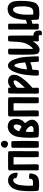

<svg xmlns="http://www.w3.org/2000/svg" viewBox="1734 -2667 1007 4517"><g transform="rotate(-90 2237.5 -408.5)"><path d="M274.4 -157.2Q287.1 -171.9 289.1 -189.5Q290 -208 293 -214.8Q295.9 -222.7 300.8 -225.6Q305.7 -229.5 313.5 -230.5Q334 -231.4 356.4 -228.5Q379.9 -226.6 400.4 -220.7Q409.2 -217.8 413.1 -211.9Q417 -206.1 416 -196.3Q411.1 -138.7 394.5 -95.7Q377 -51.8 337.9 -25.4Q319.3 -12.7 287.1 -4.9Q255.9 2.9 232.4 4.9Q212.9 6.8 196.3 6.8Q179.7 6.8 159.2 7.8Q152.3 8.8 143.6 8.8Q122.1 8.8 93.8 5.9Q55.7 2.9 29.3 -2Q20.5 -2.9 15.6 -7.8Q10.7 -13.7 8.8 -21.5Q7.8 -23.4 7.8 -26.4Q6.8 -28.3 6.8 -30.3Q4.9 -53.7 2.9 -77.1Q1 -100.6 0 -125Q-1 -156.2 -1 -188.5Q-1 -201.2 -1 -213.9Q-1 -233.4 -1 -252.9Q0 -286.1 2 -319.3Q3.9 -352.5 6.8 -385.7Q10.7 -439.5 22.5 -492.2Q35.2 -543.9 57.6 -593.8Q72.3 -627.9 95.7 -650.4Q119.1 -673.8 150.4 -695.3Q174.8 -711.9 210.9 -718.8Q234.4 -722.7 254.9 -722.7Q266.6 -722.7 277.3 -720.7Q287.1 -719.7 306.6 -715.8Q325.2 -710.9 334 -707Q361.3 -693.4 382.8 -669.9Q404.3 -646.5 412.1 -624Q425.8 -593.8 429.7 -561.5Q432.6 -534.2 432.6 -522.5Q432.6 -520.5 431.6 -518.6Q431.6 -504.9 424.8 -500Q418.9 -495.1 405.3 -497.1Q382.8 -500 362.3 -505.9Q340.8 -511.7 321.3 -521.5Q313.5 -526.4 308.6 -532.2Q304.7 -538.1 304.7 -547.9Q304.7 -559.6 296.9 -580.1Q289.1 -600.6 258.8 -600.6Q217.8 -600.6 190.4 -564.5Q164.1 -528.3 154.3 -498Q146.5 -474.6 143.6 -451.2Q140.6 -426.8 137.7 -403.3Q133.8 -374 131.8 -344.7Q129.9 -315.4 127.9 -286.1Q124 -245.1 126 -218.8Q127 -192.4 129.9 -150.4Q129.9 -147.5 129.9 -144.5Q130.9 -141.6 131.8 -137.7Q131.8 -137.7 131.8 -137.7Q146.5 -136.7 175.8 -134.8Q204.1 -132.8 229.5 -136.7Q244.1 -138.7 255.9 -143.6Q267.6 -148.4 274.4 -157.2Z M627 -554.7Q627 -498 627.9 -440.4Q627.9 -382.8 627.9 -325.2Q628.9 -270.5 629.9 -215.8Q630.9 -161.1 630.9 -106.4Q630.9 -86.9 630.9 -70.3Q629.9 -53.7 628.9 -34.2Q628.9 -30.3 627.9 -26.4Q627 -22.5 626 -18.6Q624 -10.7 619.1 -5.9Q614.3 -1 605.5 0Q584 0 546.9 0Q509.8 -1 506.8 -1Q499 -2 495.1 -6.8Q491.2 -11.7 490.2 -18.6Q490.2 -26.4 489.3 -33.2Q489.3 -41 489.3 -47.9Q489.3 -154.3 488.3 -256.8Q488.3 -359.4 488.3 -464.8Q488.3 -478.5 487.3 -492.2Q487.3 -505.9 487.3 -519.5Q487.3 -544.9 487.3 -571.3Q488.3 -597.7 488.3 -623Q488.3 -637.7 488.3 -651.4Q488.3 -665 488.3 -678.7Q488.3 -683.6 488.3 -688.5Q489.3 -693.4 490.2 -697.3Q493.2 -710.9 497.1 -713.9Q502 -717.8 514.6 -718.8Q529.3 -719.7 543.9 -720.7Q558.6 -721.7 573.2 -721.7Q603.5 -721.7 648.4 -721.7Q693.4 -721.7 723.6 -721.7Q753.9 -721.7 783.2 -721.7Q797.9 -721.7 812.5 -721.7Q827.1 -721.7 842.8 -721.7Q860.4 -721.7 877.9 -720.7Q895.5 -719.7 913.1 -718.8Q926.8 -717.8 931.6 -713.9Q935.5 -710 936.5 -699.2Q937.5 -688.5 938.5 -677.7Q938.5 -667 938.5 -656.2Q939.5 -636.7 939.5 -616.2Q939.5 -595.7 940.4 -576.2Q940.4 -565.4 940.4 -554.7Q940.4 -543.9 940.4 -533.2Q940.4 -437.5 939.5 -341.8Q939.5 -246.1 939.5 -149.4Q938.5 -117.2 938.5 -87.9Q937.5 -59.6 937.5 -27.3Q937.5 -23.4 936.5 -20.5Q936.5 -16.6 935.5 -12.7Q934.6 -8.8 931.6 -4.9Q928.7 -2 923.8 -1Q918 0 880.9 0Q869.1 0 859.4 0Q838.9 0 826.2 0Q813.5 -1 807.6 -4.9Q801.8 -9.8 799.8 -23.4Q798.8 -29.3 798.8 -60.5Q797.9 -90.8 797.9 -133.8Q797.9 -198.2 797.9 -274.4Q797.9 -350.6 797.9 -397.5Q797.9 -441.4 798.8 -485.4Q799.8 -529.3 799.8 -573.2Q800.8 -587.9 797.9 -590.8Q795.9 -592.8 781.2 -592.8Q753.9 -592.8 710.9 -592.8Q668 -592.8 640.6 -592.8Q637.7 -592.8 634.8 -592.8Q631.8 -591.8 627 -591.8Q627 -591.8 627 -591.8Q627 -582 627 -573.2Q627 -563.5 627 -554.7Z M1018.6 -580.1Q1018.6 -602.5 1020.5 -613.3Q1020.5 -619.1 1023.4 -625Q1025.4 -630.9 1029.3 -636.7Q1031.2 -638.7 1034.2 -641.6Q1038.1 -643.6 1042 -643.6Q1055.7 -645.5 1091.8 -645.5Q1127.9 -644.5 1141.6 -645.5Q1143.6 -645.5 1145.5 -645.5Q1147.5 -645.5 1149.4 -645.5Q1164.1 -644.5 1169.9 -636.7Q1175.8 -628.9 1175.8 -616.2Q1175.8 -587.9 1179.7 -424.8Q1180.7 -377 1180.7 -336.9Q1181.6 -295.9 1180.7 -278.3Q1179.7 -214.8 1178.7 -150.4Q1177.7 -86.9 1175.8 -23.4Q1175.8 -9.8 1171.9 -5.9Q1167 -2 1154.3 -1Q1139.6 0 1107.4 0Q1074.2 1 1059.6 1Q1054.7 1 1048.8 0Q1043.9 -1 1038.1 -2Q1028.3 -3.9 1024.4 -8.8Q1021.5 -12.7 1020.5 -23.4Q1020.5 -34.2 1020.5 -44.9Q1019.5 -55.7 1019.5 -65.4Q1019.5 -134.8 1019.5 -204.1Q1019.5 -272.5 1019.5 -341.8Q1020.5 -341.8 1020.5 -341.8Q1020.5 -341.8 1020.5 -341.8Q1020.5 -358.4 1019.5 -379.9Q1019.5 -401.4 1019.5 -423.8Q1019.5 -464.8 1019.5 -502Q1019.5 -567.4 1018.6 -580.1ZM1042 -750Q1031.2 -758.8 1025.4 -770.5Q1020.5 -783.2 1020.5 -796.9Q1019.5 -827.1 1034.2 -849.6Q1049.8 -871.1 1075.2 -884.8Q1087.9 -891.6 1103.5 -891.6Q1114.3 -891.6 1127 -888.7Q1158.2 -880.9 1173.8 -849.6Q1184.6 -828.1 1184.6 -806.6Q1184.6 -804.7 1184.6 -802.7Q1182.6 -779.3 1169.9 -755.9Q1161.1 -739.3 1146.5 -731.4Q1131.8 -723.6 1110.4 -723.6Q1110.4 -723.6 1110.4 -723.6Q1092.8 -724.6 1075.2 -730.5Q1057.6 -737.3 1042 -750Z M1670.9 -205.1Q1679.7 -180.7 1679.7 -156.2Q1679.7 -131.8 1669.9 -107.4Q1657.2 -76.2 1634.8 -54.7Q1613.3 -32.2 1584 -17.6Q1564.5 -7.8 1543 -3.9Q1521.5 0 1500 2Q1485.4 2.9 1465.8 2.9Q1458 2.9 1450.2 2.9Q1437.5 2.9 1423.8 2.9Q1382.8 2 1342.8 0Q1302.7 -2.9 1285.2 -5.9Q1277.3 -6.8 1272.5 -11.7Q1267.6 -15.6 1265.6 -23.4Q1265.6 -25.4 1264.6 -28.3Q1263.7 -31.2 1263.7 -34.2Q1261.7 -58.6 1259.8 -83Q1257.8 -107.4 1256.8 -131.8Q1255.9 -162.1 1255.9 -192.4Q1254.9 -205.1 1254.9 -216.8Q1254.9 -235.4 1255.9 -252.9Q1256.8 -287.1 1258.8 -320.3Q1260.7 -354.5 1262.7 -388.7Q1266.6 -443.4 1277.3 -498Q1287.1 -552.7 1314.5 -601.6Q1349.6 -664.1 1402.3 -696.3Q1456.1 -727.5 1517.6 -730.5Q1520.5 -730.5 1523.4 -730.5Q1543 -730.5 1568.4 -724.6Q1596.7 -716.8 1616.2 -707Q1634.8 -697.3 1653.3 -677.7Q1670.9 -659.2 1679.7 -637.7Q1686.5 -622.1 1691.4 -605.5Q1695.3 -588.9 1697.3 -572.3Q1701.2 -546.9 1701.2 -530.3Q1701.2 -524.4 1700.2 -520.5Q1699.2 -501 1696.3 -477.5Q1693.4 -455.1 1680.7 -426.8Q1668.9 -399.4 1654.3 -378.9Q1639.6 -360.4 1621.1 -342.8Q1601.6 -324.2 1599.6 -322.3Q1599.6 -322.3 1599.6 -322.3Q1620.1 -296.9 1640.6 -266.6Q1661.1 -235.4 1670.9 -205.1ZM1548.8 -441.4Q1562.5 -469.7 1566.4 -503.9Q1570.3 -538.1 1562.5 -561.5Q1557.6 -577.1 1542 -585.9Q1527.3 -594.7 1507.8 -589.8Q1498 -587.9 1487.3 -581.1Q1475.6 -574.2 1467.8 -566.4Q1434.6 -534.2 1421.9 -502.9Q1410.2 -470.7 1407.2 -459Q1436.5 -450.2 1461.9 -434.6Q1487.3 -419.9 1513.7 -404.3Q1525.4 -411.1 1534.2 -420.9Q1543 -429.7 1548.8 -441.4ZM1470.7 -124Q1476.6 -124 1483.4 -126Q1489.3 -127.9 1495.1 -130.9Q1518.6 -139.6 1527.3 -159.2Q1536.1 -177.7 1526.4 -200.2Q1509.8 -239.3 1468.8 -271.5Q1428.7 -303.7 1400.4 -309.6Q1389.6 -260.7 1390.6 -217.8Q1392.6 -173.8 1394.5 -124Q1394.5 -124 1394.5 -124Q1415 -124 1433.6 -124Q1452.1 -124 1470.7 -124Z M1895.5 -554.7Q1895.5 -498 1896.5 -440.4Q1896.5 -382.8 1896.5 -325.2Q1897.5 -270.5 1898.4 -215.8Q1899.4 -161.1 1899.4 -106.4Q1899.4 -86.9 1899.4 -70.3Q1898.4 -53.7 1897.5 -34.2Q1897.5 -30.3 1896.5 -26.4Q1895.5 -22.5 1894.5 -18.6Q1892.6 -10.7 1887.7 -5.9Q1882.8 -1 1874 0Q1852.5 0 1815.4 0Q1778.3 -1 1775.4 -1Q1767.6 -2 1763.7 -6.8Q1759.8 -11.7 1758.8 -18.6Q1758.8 -26.4 1757.8 -33.2Q1757.8 -41 1757.8 -47.9Q1757.8 -154.3 1756.8 -256.8Q1756.8 -359.4 1756.8 -464.8Q1756.8 -478.5 1755.9 -492.2Q1755.9 -505.9 1755.9 -519.5Q1755.9 -544.9 1755.9 -571.3Q1756.8 -597.7 1756.8 -623Q1756.8 -637.7 1756.8 -651.4Q1756.8 -665 1756.8 -678.7Q1756.8 -683.6 1756.8 -688.5Q1757.8 -693.4 1758.8 -697.3Q1761.7 -710.9 1765.6 -713.9Q1770.5 -717.8 1783.2 -718.8Q1797.9 -719.7 1812.5 -720.7Q1827.1 -721.7 1841.8 -721.7Q1872.1 -721.7 1917 -721.7Q1961.9 -721.7 1992.2 -721.7Q2022.5 -721.7 2051.8 -721.7Q2066.4 -721.7 2081.1 -721.7Q2095.7 -721.7 2111.3 -721.7Q2128.9 -721.7 2146.5 -720.7Q2164.1 -719.7 2181.6 -718.8Q2195.3 -717.8 2200.2 -713.9Q2204.1 -710 2205.1 -699.2Q2206.1 -688.5 2207 -677.7Q2207 -667 2207 -656.2Q2208 -636.7 2208 -616.2Q2208 -595.7 2209 -576.2Q2209 -565.4 2209 -554.7Q2209 -543.9 2209 -533.2Q2209 -437.5 2208 -341.8Q2208 -246.1 2208 -149.4Q2207 -117.2 2207 -87.9Q2206.1 -59.6 2206.1 -27.3Q2206.1 -23.4 2205.1 -20.5Q2205.1 -16.6 2204.1 -12.7Q2203.1 -8.8 2200.2 -4.9Q2197.3 -2 2192.4 -1Q2186.5 0 2149.4 0Q2137.7 0 2127.9 0Q2107.4 0 2094.7 0Q2082 -1 2076.2 -4.9Q2070.3 -9.8 2068.4 -23.4Q2067.4 -29.3 2067.4 -60.5Q2066.4 -90.8 2066.4 -133.8Q2066.4 -198.2 2066.4 -274.4Q2066.4 -350.6 2066.4 -397.5Q2066.4 -441.4 2067.4 -485.4Q2068.4 -529.3 2068.4 -573.2Q2069.3 -587.9 2066.4 -590.8Q2064.5 -592.8 2049.8 -592.8Q2022.5 -592.8 1979.5 -592.8Q1936.5 -592.8 1909.2 -592.8Q1906.2 -592.8 1903.3 -592.8Q1900.4 -591.8 1895.5 -591.8Q1895.5 -591.8 1895.5 -591.8Q1895.5 -582 1895.5 -573.2Q1895.5 -563.5 1895.5 -554.7Z M2454.1 -674.8Q2476.6 -691.4 2501 -703.1Q2526.4 -715.8 2555.7 -719.7Q2572.3 -722.7 2588.9 -722.7Q2602.5 -721.7 2616.2 -720.7Q2644.5 -715.8 2670.9 -703.1Q2698.2 -688.5 2714.8 -664.1Q2732.4 -638.7 2735.4 -608.4Q2736.3 -595.7 2736.3 -583Q2736.3 -560.5 2732.4 -539.1Q2726.6 -505.9 2710 -473.6Q2689.5 -432.6 2660.2 -392.6Q2631.8 -352.5 2601.6 -317.4Q2543.9 -251 2492.2 -205.1Q2441.4 -159.2 2430.7 -149.4Q2431.6 -126 2430.7 -100.6Q2430.7 -75.2 2431.6 -51.8Q2431.6 -45.9 2431.6 -41Q2432.6 -36.1 2432.6 -31.2Q2432.6 -12.7 2428.7 -6.8Q2423.8 -1 2406.2 1Q2380.9 2.9 2358.4 3.9Q2355.5 3.9 2352.5 3.9Q2332 3.9 2309.6 0Q2303.7 -2 2300.8 -4.9Q2296.9 -7.8 2296.9 -14.6Q2295.9 -25.4 2294.9 -36.1Q2293.9 -46.9 2293 -57.6Q2293 -77.1 2293 -96.7Q2293 -131.8 2293.9 -168Q2294.9 -225.6 2293.9 -278.3Q2293.9 -280.3 2293.9 -310.5Q2293.9 -340.8 2293.9 -378.9Q2293 -404.3 2293 -428.7Q2293.9 -453.1 2293.9 -471.7Q2294.9 -505.9 2294.9 -541Q2294.9 -576.2 2294.9 -610.4Q2295.9 -630.9 2295.9 -664.1Q2296.9 -696.3 2300.8 -708Q2303.7 -714.8 2309.6 -717.8Q2316.4 -719.7 2323.2 -719.7Q2345.7 -721.7 2371.1 -720.7Q2395.5 -718.8 2418 -719.7Q2426.8 -719.7 2429.7 -716.8Q2432.6 -713.9 2433.6 -705.1Q2433.6 -697.3 2433.6 -691.4Q2432.6 -686.5 2432.6 -678.7Q2432.6 -673.8 2432.6 -668.9Q2432.6 -664.1 2432.6 -656.2Q2432.6 -656.2 2432.6 -656.2Q2439.5 -662.1 2444.3 -667Q2449.2 -670.9 2454.1 -674.8ZM2438.5 -335Q2460 -357.4 2481.4 -379.9Q2503.9 -402.3 2524.4 -425.8Q2539.1 -442.4 2552.7 -460Q2566.4 -478.5 2579.1 -497.1Q2585.9 -505.9 2591.8 -516.6Q2596.7 -526.4 2600.6 -537.1Q2608.4 -557.6 2602.5 -575.2Q2595.7 -592.8 2574.2 -592.8Q2560.5 -592.8 2542 -586.9Q2523.4 -582 2505.9 -570.3Q2487.3 -557.6 2460 -536.1Q2432.6 -514.6 2432.6 -509.8Q2432.6 -488.3 2431.6 -462.9Q2430.7 -436.5 2430.7 -415Q2430.7 -394.5 2430.7 -372.1Q2430.7 -350.6 2430.7 -327.1Q2430.7 -327.1 2430.7 -327.1Q2433.6 -330.1 2435.5 -331.1Q2437.5 -333 2438.5 -335Z M2855.5 -150.4Q2854.5 -142.6 2852.5 -100.6Q2850.6 -58.6 2849.6 -39.1Q2849.6 -36.1 2848.6 -33.2Q2848.6 -30.3 2847.7 -27.3Q2844.7 -14.6 2839.8 -7.8Q2835.9 0 2822.3 1Q2804.7 1 2781.2 1Q2757.8 0 2740.2 0Q2728.5 -1 2724.6 -4.9Q2720.7 -8.8 2719.7 -20.5Q2717.8 -33.2 2717.8 -45.9Q2716.8 -51.8 2716.8 -57.6Q2716.8 -64.5 2717.8 -71.3Q2718.8 -87.9 2718.8 -104.5Q2718.8 -122.1 2719.7 -138.7Q2721.7 -152.3 2721.7 -167Q2722.7 -180.7 2723.6 -195.3Q2730.5 -287.1 2746.1 -377Q2761.7 -466.8 2795.9 -553.7Q2807.6 -585 2822.3 -614.3Q2836.9 -643.6 2858.4 -669.9Q2865.2 -678.7 2874 -687.5Q2881.8 -697.3 2891.6 -704.1Q2917 -725.6 2950.2 -725.6Q2954.1 -725.6 2958 -725.6Q2996.1 -722.7 3023.4 -696.3Q3052.7 -668.9 3072.3 -635.7Q3090.8 -601.6 3103.5 -564.5Q3119.1 -520.5 3130.9 -475.6Q3143.6 -430.7 3149.4 -384.8Q3152.3 -368.2 3154.3 -341.8Q3157.2 -315.4 3159.2 -285.2Q3163.1 -229.5 3166 -171.9Q3168.9 -113.3 3169.9 -86.9Q3169.9 -73.2 3169.9 -60.5Q3170.9 -47.9 3170.9 -33.2Q3170.9 -28.3 3169.9 -23.4Q3169.9 -18.6 3168.9 -13.7Q3168.9 -7.8 3165 -4.9Q3162.1 -1 3157.2 -1Q3128.9 2 3104.5 2.9Q3102.5 2.9 3100.6 2.9Q3078.1 2.9 3055.7 1Q3053.7 0 3050.8 -2Q3047.9 -4.9 3046.9 -6.8Q3044.9 -9.8 3043.9 -13.7Q3043 -17.6 3043 -20.5Q3038.1 -51.8 3037.1 -104.5Q3036.1 -157.2 3031.2 -199.2Q3031.2 -199.2 3031.2 -199.2Q2981.4 -179.7 2945.3 -168.9Q2908.2 -158.2 2855.5 -150.4ZM3027.3 -319.3Q3023.4 -372.1 3016.6 -419.9Q3010.7 -468.8 2997.1 -514.6Q2993.2 -527.3 2988.3 -540Q2982.4 -551.8 2973.6 -562.5Q2963.9 -575.2 2953.1 -575.2Q2942.4 -575.2 2934.6 -561.5Q2927.7 -551.8 2922.9 -541Q2918 -530.3 2913.1 -518.6Q2909.2 -506.8 2905.3 -495.1Q2902.3 -482.4 2897.5 -470.7Q2881.8 -425.8 2876 -376Q2870.1 -326.2 2863.3 -277.3Q2864.3 -277.3 2864.3 -277.3Q2909.2 -282.2 2947.3 -293Q2985.4 -302.7 3027.3 -319.3Z M3771.5 -45.9Q3771.5 -45.9 3771.5 -45.9Q3775.4 -26.4 3777.3 -7.8Q3777.3 -1 3777.3 5.9Q3777.3 17.6 3775.4 30.3Q3773.4 42 3769.5 51.8Q3764.6 61.5 3753.9 67.4Q3752 68.4 3750 70.3Q3748 71.3 3746.1 71.3Q3729.5 74.2 3713.9 74.2Q3711.9 75.2 3709 75.2Q3695.3 75.2 3682.6 72.3Q3671.9 69.3 3668.9 64.5Q3666 59.6 3667 48.8Q3668 43 3668.9 37.1Q3669.9 31.2 3670.9 26.4Q3670.9 14.6 3667 8.8Q3663.1 3.9 3651.4 1Q3648.4 1 3644.5 0Q3640.6 0 3637.7 0Q3620.1 0 3589.8 1Q3559.6 1 3542 1Q3533.2 1 3529.3 -2.9Q3524.4 -5.9 3523.4 -14.6Q3522.5 -17.6 3522.5 -20.5Q3522.5 -23.4 3522.5 -26.4Q3522.5 -48.8 3522.5 -71.3Q3523.4 -94.7 3523.4 -117.2Q3523.4 -124 3523.4 -129.9Q3523.4 -135.7 3523.4 -142.6Q3509.8 -115.2 3491.2 -90.8Q3473.6 -66.4 3451.2 -43.9Q3432.6 -26.4 3414.1 -11.7Q3395.5 2.9 3370.1 11.7Q3339.8 22.5 3310.5 18.6Q3282.2 14.6 3254.9 -2Q3244.1 -8.8 3238.3 -18.6Q3232.4 -28.3 3228.5 -41Q3220.7 -66.4 3217.8 -93.8Q3213.9 -121.1 3212.9 -147.5Q3211.9 -205.1 3210.9 -261.7Q3210 -318.4 3209 -375Q3209 -384.8 3209 -394.5Q3209 -438.5 3210 -483.4Q3210.9 -537.1 3210.9 -591.8Q3211.9 -610.4 3211.9 -623Q3211.9 -635.7 3211.9 -654.3Q3211.9 -665 3213.9 -677.7Q3214.8 -690.4 3218.8 -700.2Q3221.7 -707 3226.6 -711.9Q3231.4 -716.8 3238.3 -717.8Q3248 -718.8 3256.8 -720.7Q3266.6 -721.7 3276.4 -721.7Q3286.1 -721.7 3298.8 -721.7Q3312.5 -720.7 3322.3 -719.7Q3335 -719.7 3340.8 -713.9Q3347.7 -709 3349.6 -697.3Q3351.6 -678.7 3350.6 -663.1Q3348.6 -647.5 3348.6 -628.9Q3349.6 -586.9 3349.6 -544.9Q3349.6 -502 3348.6 -460Q3348.6 -430.7 3347.7 -394.5Q3347.7 -357.4 3347.7 -320.3Q3346.7 -250 3345.7 -193.4Q3344.7 -135.7 3345.7 -132.8Q3377 -152.3 3412.1 -199.2Q3448.2 -245.1 3469.7 -297.9Q3489.3 -345.7 3499 -396.5Q3507.8 -448.2 3511.7 -502Q3513.7 -541 3514.6 -569.3Q3516.6 -597.7 3518.6 -636.7Q3519.5 -648.4 3520.5 -664.1Q3521.5 -679.7 3522.5 -691.4Q3523.4 -706.1 3528.3 -711.9Q3534.2 -718.8 3548.8 -720.7Q3568.4 -722.7 3592.8 -722.7Q3617.2 -722.7 3635.7 -720.7Q3643.6 -719.7 3647.5 -715.8Q3652.3 -711.9 3654.3 -705.1Q3655.3 -698.2 3656.2 -691.4Q3657.2 -684.6 3657.2 -677.7Q3658.2 -624 3658.2 -577.1Q3658.2 -529.3 3659.2 -476.6Q3659.2 -446.3 3660.2 -416Q3660.2 -384.8 3660.2 -354.5Q3661.1 -324.2 3660.2 -293Q3660.2 -262.7 3660.2 -231.4Q3660.2 -208 3659.2 -183.6Q3659.2 -160.2 3659.2 -135.7Q3659.2 -133.8 3660.2 -131.8Q3660.2 -129.9 3660.2 -127Q3668.9 -126 3677.7 -125Q3685.5 -124 3693.4 -122.1Q3725.6 -115.2 3745.1 -96.7Q3765.6 -78.1 3771.5 -45.9Z M4473.6 -488.3Q4473.6 -488.3 4473.6 -488.3Q4474.6 -458 4475.6 -427.7Q4475.6 -396.5 4474.6 -366.2Q4473.6 -338.9 4472.7 -311.5Q4470.7 -283.2 4467.8 -255.9Q4465.8 -232.4 4461.9 -209Q4458 -184.6 4453.1 -161.1Q4450.2 -146.5 4446.3 -131.8Q4442.4 -117.2 4436.5 -102.5Q4424.8 -70.3 4402.3 -47.9Q4379.9 -25.4 4349.6 -9.8Q4330.1 0 4309.6 3.9Q4288.1 7.8 4266.6 9.8Q4246.1 10.7 4225.6 11.7Q4205.1 11.7 4184.6 12.7Q4177.7 13.7 4169.9 13.7Q4147.5 13.7 4121.1 10.7Q4085 6.8 4057.6 2Q4048.8 1 4043.9 -3.9Q4038.1 -9.8 4036.1 -18.6Q4036.1 -20.5 4035.2 -22.5Q4035.2 -24.4 4035.2 -26.4Q4033.2 -50.8 4031.2 -75.2Q4029.3 -99.6 4028.3 -124Q4027.3 -137.7 4027.3 -150.4Q4026.4 -164.1 4026.4 -176.8Q4007.8 -168 3983.4 -161.1Q3958 -154.3 3937.5 -150.4Q3937.5 -147.5 3937.5 -101.6Q3937.5 -55.7 3938.5 -28.3Q3938.5 -14.6 3931.6 -7.8Q3925.8 0 3912.1 0Q3894.5 1 3876 1Q3858.4 1 3839.8 0Q3819.3 -2 3810.5 -11.7Q3800.8 -20.5 3800.8 -42Q3800.8 -52.7 3800.8 -77.1Q3800.8 -100.6 3800.8 -131.8Q3800.8 -176.8 3800.8 -225.6Q3800.8 -273.4 3800.8 -297.9Q3800.8 -318.4 3800.8 -360.4Q3800.8 -403.3 3800.8 -452.1Q3800.8 -526.4 3800.8 -597.7Q3801.8 -668 3801.8 -687.5Q3801.8 -689.5 3801.8 -691.4Q3801.8 -693.4 3801.8 -694.3Q3802.7 -709 3807.6 -714.8Q3813.5 -719.7 3827.1 -720.7Q3842.8 -721.7 3863.3 -720.7Q3883.8 -719.7 3899.4 -720.7Q3905.3 -720.7 3911.1 -719.7Q3918 -718.8 3923.8 -717.8Q3930.7 -716.8 3933.6 -712.9Q3937.5 -708 3937.5 -702.1Q3938.5 -695.3 3938.5 -687.5Q3938.5 -680.7 3938.5 -673.8Q3939.5 -626 3939.5 -576.2Q3939.5 -527.3 3940.4 -478.5Q3940.4 -465.8 3940.4 -441.4Q3939.5 -418 3939.5 -390.6Q3939.5 -349.6 3938.5 -314.5Q3938.5 -278.3 3938.5 -277.3Q3951.2 -276.4 3980.5 -286.1Q4010.7 -295.9 4028.3 -306.6Q4030.3 -348.6 4033.2 -385.7Q4037.1 -422.9 4043 -460Q4051.8 -508.8 4065.4 -552.7Q4078.1 -596.7 4104.5 -639.6Q4132.8 -685.5 4181.6 -710Q4230.5 -733.4 4289.1 -733.4Q4319.3 -732.4 4343.8 -725.6Q4367.2 -717.8 4386.7 -705.1Q4420.9 -682.6 4438.5 -649.4Q4457 -615.2 4461.9 -587.9Q4466.8 -563.5 4469.7 -538.1Q4472.7 -513.7 4473.6 -488.3ZM4334 -240.2Q4334 -240.2 4334 -240.2Q4346.7 -300.8 4347.7 -348.6Q4347.7 -397.5 4343.8 -459Q4342.8 -479.5 4338.9 -513.7Q4334 -547.9 4319.3 -573.2Q4311.5 -586.9 4299.8 -595.7Q4288.1 -604.5 4270.5 -604.5Q4238.3 -605.5 4213.9 -572.3Q4189.5 -538.1 4180.7 -506.8Q4170.9 -476.6 4164.1 -443.4Q4157.2 -410.2 4154.3 -377Q4151.4 -343.8 4151.4 -305.7Q4151.4 -268.6 4151.4 -261.7Q4151.4 -241.2 4151.4 -232.4Q4151.4 -223.6 4151.4 -203.1Q4152.3 -185.5 4153.3 -167Q4154.3 -149.4 4155.3 -130.9Q4178.7 -129.9 4199.2 -128.9Q4220.7 -127.9 4240.2 -131.8Q4264.6 -135.7 4284.2 -149.4Q4302.7 -163.1 4314.5 -184.6Q4321.3 -197.3 4326.2 -211.9Q4331.1 -226.6 4334 -240.2Z"/></g></svg>

Font: KARPATY Font
Style: Regular
Weight: 400
Designer: Inna Sieryk
Version: Version 1.1